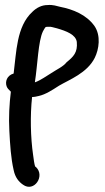

<svg xmlns="http://www.w3.org/2000/svg" viewBox="-20 -543 417 760"><path d="M172 -437C182 -438 188 -435 205 -431C243 -420 280 -406 284 -377C288 -335 270 -318 244 -297C230 -279 206 -269 182 -253C165 -243 141 -225 118 -217C129 -286 131 -380 150 -419C160 -436 158 -437 170 -437ZM23 -180C17 -132 14 -78 17 -25C20 31 23 82 34 130C40 160 55 177 71 188C115 220 160 153 122 118L121 117H120L119 116C116 107 113 87 111 70C101 2 99 -86 107 -159C116 -159 125 -161 133 -163C161 -169 189 -188 214 -204C255 -228 325 -254 355 -314C372 -348 380 -402 354 -440C322 -485 269 -506 218 -516C205 -519 190 -525 168 -523C146 -523 125 -513 108 -496C45 -438 45 -336 34 -252C7 -244 0 -220 6 -202C9 -193 15 -188 23 -180Z"/></svg>

Font: Stray Cat
Style: BlkCn
Weight: 900
Version: Version 1.0